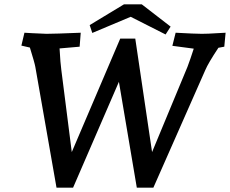

<svg xmlns="http://www.w3.org/2000/svg" viewBox="-20 -860 1054 880"><path d="M117 -642 78 -651 92 -710 126 -708 193 -705Q230 -705 350 -710L345 -646L253 -638Q257 -567 261 -540L309 -163L531 -683H600L677 -163L839 -553Q853 -590 868 -637L770 -650L785 -710Q875 -705 905 -705Q932 -705 977 -708L1014 -710L1008 -646L981 -641Q934 -570 921 -539L683 0H607L525 -485L315 0H239L142 -553Q139 -571 117 -642ZM579 -783 403 -709 391 -745 548 -840H630L762 -738L739 -702Z"/></svg>

Font: Andada Pro SemiBold
Style: Italic
Weight: 600
Italic angle: -6.99998°
Designer: Carolina Giovagnoli
Foundry: Huerta Tipografica
Version: Version 3.005